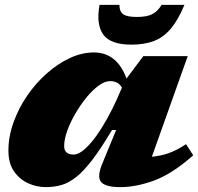

<svg xmlns="http://www.w3.org/2000/svg" viewBox="-20 -752 812 787"><path d="M399 -80.5 456 -219H439Q394 -143.5 358.5 -97Q323 -50.5 292.2 -26.2Q261.5 -2 231.5 6.5Q201.5 15 167.5 15Q130 15 95 -1Q60 -17 37.2 -50Q14.5 -83 14.5 -134.5Q14.5 -192 35 -249.5Q55.5 -307 90.5 -358.5Q125.5 -410 170.8 -450.2Q216 -490.5 265.8 -513.8Q315.5 -537 364.5 -537Q459.5 -537 498.5 -430L567.5 -522H749.5L602.5 -109.5Q640 -113 672.2 -124.5Q704.5 -136 742.5 -161L772 -115.5Q687 -40 612.8 -12.5Q538.5 15 473.5 15Q413 15 394.8 -5.5Q376.5 -26 399 -80.5ZM243 -153.5Q243 -118.5 281.5 -118.5Q302 -118.5 326.2 -139.8Q350.5 -161 374.8 -195Q399 -229 420.8 -268.5Q442.5 -308 458.5 -344L480 -393Q469.5 -409 457.5 -414.2Q445.5 -419.5 431 -419.5Q409.5 -419.5 384.2 -401Q359 -382.5 334.2 -352.2Q309.5 -322 288.8 -286.2Q268 -250.5 255.5 -215.5Q243 -180.5 243 -153.5ZM541 -682.5Q581.5 -682.5 603.8 -693.8Q626 -705 642.5 -732H736Q710.5 -671 680.8 -635.2Q651 -599.5 611.8 -584.2Q572.5 -569 519 -569Q433 -569 403.2 -610.5Q373.5 -652 388 -732H469.5Q469.5 -705 484.8 -693.8Q500 -682.5 541 -682.5Z"/></svg>

Font: Newsreader 6pt ExtraBold
Style: Italic
Weight: 800
Italic angle: -17°
Designer: Hugues Gentile
Foundry: Production Type
Version: Version 1.003; ttfautohint (v1.8.3)